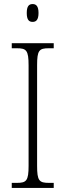

<svg xmlns="http://www.w3.org/2000/svg" viewBox="-20 -927 324 947"><path d="M141 -819C158 -819 170 -829 170 -863C170 -897 158 -907 141 -907C123 -907 112 -897 112 -863C112 -829 123 -819 141 -819ZM38 0H245V-25H221C173 -25 163 -36 163 -109V-605C163 -679 173 -689 221 -689H245V-714H38V-689H63C110 -689 121 -679 121 -605V-109C121 -35 110 -25 63 -25H38Z"/></svg>

Font: Noto Serif Hebrew Condensed ExtraLight
Style: Regular
Weight: 200
Width: 3
Designer: Monotype Design Team
Foundry: Monotype Imaging Inc.
Version: Version 2.004